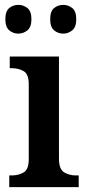

<svg xmlns="http://www.w3.org/2000/svg" viewBox="-20 -768 357 788"><path d="M18 0V-48H29Q55 -48 76.5 -60Q98 -72 98 -115V-422Q98 -464 77 -476Q56 -488 30 -488H20V-536H222V-118Q222 -73 243.5 -60.5Q265 -48 291 -48H303V0ZM240 -630Q218 -630 202 -643.5Q186 -657 186 -689Q186 -722 202 -735Q218 -748 240 -748Q260 -748 276.5 -735Q293 -722 293 -689Q293 -657 276.5 -643.5Q260 -630 240 -630ZM55 -630Q34 -630 18 -643.5Q2 -657 2 -689Q2 -722 18 -735Q34 -748 55 -748Q76 -748 92.5 -735Q109 -722 109 -689Q109 -657 92.5 -643.5Q76 -630 55 -630Z"/></svg>

Font: Noto Serif Tamil SemiCondensed SemiBold
Style: Regular
Weight: 600
Width: 4
Designer: Indian Type Foundry, Tom Grace, and the Monotype Design Team
Foundry: Monotype Imaging Inc.
Version: Version 2.004; ttfautohint (v1.8.4.7-5d5b)